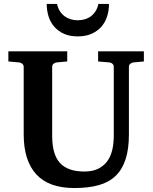

<svg xmlns="http://www.w3.org/2000/svg" viewBox="-20 -929 769 965"><path d="M649.9 -615.2Q641.6 -614.3 634.8 -608.4Q627.9 -602.5 627.9 -592.8V-253.9Q627.9 -180.2 611.3 -128.7Q594.7 -77.1 561 -44.9Q527.3 -12.7 475.8 1.7Q424.3 16.1 354 16.1Q225.1 16.1 162.1 -53Q99.1 -122.1 99.1 -253.9V-592.8Q99.1 -602.5 92 -608.4Q85 -614.3 76.2 -615.2L22 -620.1V-670.9H317.9V-620.1L264.2 -615.2Q255.9 -614.3 249 -608.4Q242.2 -602.5 242.2 -592.8V-246.1Q242.2 -152.3 281.7 -109.6Q321.3 -66.9 403.8 -66.9Q443.4 -66.9 471.2 -79.8Q499 -92.8 517.1 -116.2Q535.2 -139.6 543.5 -172.6Q551.8 -205.6 551.8 -246.1V-592.8Q551.8 -602.5 545.4 -608.4Q539.1 -614.3 529.8 -615.2L473.1 -620.1V-670.9H703.1V-620.1ZM527.8 -909.2Q527.8 -875.5 518.1 -845.7Q508.3 -815.9 488.8 -793.9Q469.2 -772 439.7 -759Q410.2 -746.1 370.6 -746.1Q331.1 -746.1 302 -759Q272.9 -772 253.4 -793.9Q233.9 -815.9 224.4 -845.7Q214.8 -875.5 214.8 -909.2H266.6Q271.5 -886.7 282.2 -871.1Q293 -855.5 307.1 -845.7Q321.3 -835.9 337.6 -831.5Q354 -827.1 370.6 -827.1Q387.7 -827.1 404.3 -831.5Q420.9 -835.9 434.8 -845.7Q448.7 -855.5 459.2 -871.1Q469.7 -886.7 474.6 -909.2Z"/></svg>

Font: Charis SIL
Style: Bold
Weight: 700
Foundry: SIL International
Version: Version 4.112